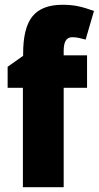

<svg xmlns="http://www.w3.org/2000/svg" viewBox="-20 -785 414 805"><path d="M345 -417H247V0H76V-417H12V-505L77 -551V-560Q77 -669 116.5 -717Q156 -765 242 -765Q278 -765 307 -759Q336 -753 374 -739L339 -619Q325 -623 311 -626Q297 -629 282 -629Q247 -629 247 -572V-553H345Z"/></svg>

Font: Noto Sans Gujarati Condensed Black
Style: Regular
Weight: 900
Width: 3
Designer: Jelle Bosma - Monotype Design Team, Universal Thirst
Foundry: Monotype Imaging Inc.
Version: Version 2.106; ttfautohint (v1.8.4.7-5d5b)